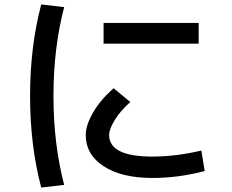

<svg xmlns="http://www.w3.org/2000/svg" viewBox="-20 -791 1040 862"><path d="M445 -595V-688H872V-595ZM268 -759Q220 -574 220 -360Q220 -146 268 39L165 51Q115 -139 115 -360Q115 -581 165 -771ZM365 -185Q365 -229 398 -286Q431 -343 490 -395L565 -333Q520 -293 495 -252Q470 -211 470 -185Q470 -88 665 -88Q768 -88 884 -115L899 -23Q780 8 665 8Q526 8 445.5 -44.5Q365 -97 365 -185Z"/></svg>

Font: M PLUS 1p Medium
Style: Regular
Weight: 500
Version: Version 1.062